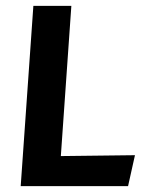

<svg xmlns="http://www.w3.org/2000/svg" viewBox="-20 -632 503 652"><path d="M50.3 0 93.3 -612H222.3L186.6 -102L438.3 -105L414.9 0Z"/></svg>

Font: Ancizar Sans Thin
Style: Italic
Weight: 100
Italic angle: -4°
Designer: Cesar Puertas, Viviana Monsalve, Julian Moncada, Julian Prieto, Jose Castro, Mariel Hernandez, Felipe Aragon, Sara Alarc
Version: Version 8.100